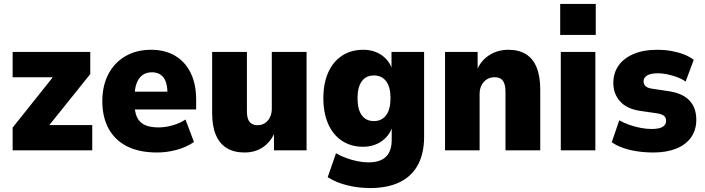

<svg xmlns="http://www.w3.org/2000/svg" viewBox="-20 -761 3567 972"><path d="M44 0V-115L280 -411L277 -370H44V-498H437V-386L197 -87L199 -128H447V0Z M775 11Q685 11 623.5 -20Q562 -51 530 -109.5Q498 -168 498 -249Q498 -326 528 -384.5Q558 -443 614 -476Q670 -509 745 -509Q815 -509 866 -479Q917 -449 945 -392.5Q973 -336 973 -255V-207H643V-297H841L828 -283Q828 -343 807.5 -369Q787 -395 749 -395Q721 -395 701.5 -381Q682 -367 671.5 -339Q661 -311 661 -267V-238Q661 -195 673.5 -168Q686 -141 712.5 -128.5Q739 -116 783 -116Q817 -116 854 -126.5Q891 -137 919 -156L962 -42Q922 -15 873 -2Q824 11 775 11Z M1218 11Q1165 11 1128.5 -11Q1092 -33 1073 -77.5Q1054 -122 1054 -188V-498H1230V-198Q1230 -173 1236 -157.5Q1242 -142 1254.5 -134.5Q1267 -127 1284 -127Q1305 -127 1321 -137.5Q1337 -148 1346.5 -167Q1356 -186 1356 -211V-498H1532V0H1367V-91H1371Q1351 -43 1311.5 -16Q1272 11 1218 11Z M1854 191Q1794 191 1737.5 177Q1681 163 1639 136L1681 15Q1705 29 1734 39.5Q1763 50 1792 55.5Q1821 61 1845 61Q1905 61 1934 32.5Q1963 4 1963 -53V-116H1965Q1950 -72 1910.5 -45Q1871 -18 1818 -18Q1757 -18 1711.5 -48Q1666 -78 1641.5 -133.5Q1617 -189 1617 -263Q1617 -339 1641.5 -394Q1666 -449 1711.5 -479Q1757 -509 1819 -509Q1872 -509 1911 -482.5Q1950 -456 1965 -411H1962V-498H2127V-68Q2127 15 2096 73Q2065 131 2004 161Q1943 191 1854 191ZM1873 -148Q1913 -148 1935 -178Q1957 -208 1957 -264Q1957 -320 1935 -349.5Q1913 -379 1873 -379Q1833 -379 1811.5 -349.5Q1790 -320 1790 -264Q1790 -207 1811.5 -177.5Q1833 -148 1873 -148Z M2233 0V-498H2398V-408H2395Q2416 -456 2458 -482.5Q2500 -509 2554 -509Q2606 -509 2642 -487Q2678 -465 2696.5 -420Q2715 -375 2715 -307V0H2539V-296Q2539 -323 2532.5 -339.5Q2526 -356 2514 -363Q2502 -370 2484 -370Q2462 -370 2445 -359.5Q2428 -349 2418 -330Q2408 -311 2408 -285V0Z M2816 -584V-741H2996V-584ZM2819 0V-498H2994V0Z M3288 11Q3245 11 3205.5 5Q3166 -1 3133.5 -12.5Q3101 -24 3077 -41L3115 -152Q3140 -138 3167.5 -128.5Q3195 -119 3224 -113.5Q3253 -108 3278 -108Q3316 -108 3334 -118.5Q3352 -129 3352 -149Q3352 -166 3341.5 -174.5Q3331 -183 3308 -187L3219 -200Q3153 -210 3119 -248Q3085 -286 3085 -341Q3085 -391 3111 -428.5Q3137 -466 3187 -487.5Q3237 -509 3309 -509Q3345 -509 3378.5 -503Q3412 -497 3441 -486Q3470 -475 3492 -458L3451 -348Q3433 -361 3409 -370Q3385 -379 3359.5 -384.5Q3334 -390 3311 -390Q3274 -390 3256 -379Q3238 -368 3238 -349Q3238 -334 3248.5 -324.5Q3259 -315 3281 -312L3368 -299Q3437 -288 3471 -251.5Q3505 -215 3505 -155Q3505 -103 3478.5 -65.5Q3452 -28 3403 -8.5Q3354 11 3288 11Z"/></svg>

Font: Nunito Sans 10pt SemiCondensed Black
Style: Regular
Weight: 900
Width: 4
Designer: Vernon Adams
Foundry: Vernon Adams
Version: Version 3.101;gftools[0.9.27]